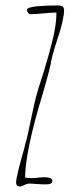

<svg xmlns="http://www.w3.org/2000/svg" viewBox="-20 -682 296 704"><path d="M39 -13Q39 -25 49 -65L58 -99Q72 -147 73 -155Q80 -177 92 -237Q105 -299 111.5 -325Q118 -351 139 -414Q163 -493 175 -544.5Q187 -596 187 -636Q172 -636 140 -633Q109 -630 93 -630Q87 -630 83 -635Q79 -640 79 -646Q79 -655 115 -659Q151 -662 190 -662Q197 -662 202 -661Q207 -660 211 -657Q215 -651 215 -646Q215 -611 190 -537Q166 -461 166 -447Q163 -431 143 -360L136 -336Q73 -129 72 -31Q79 -29 101 -29Q113 -29 122 -31Q131 -32 143 -32Q172 -32 172 -19Q172 -6 149 -6Q133 -6 120 -7L90 -9Q79 -9 68 -3Q56 2 54 2Q39 2 39 -13Z"/></svg>

Font: Amatic SC
Style: Regular
Weight: 400
Designer: Multiple Designers
Foundry: Vernon Adams
Version: Version 2.505